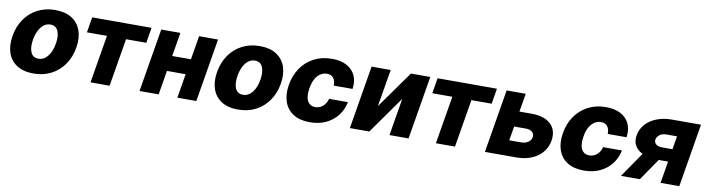

<svg xmlns="http://www.w3.org/2000/svg" viewBox="-27 -1086 5977 1629"><g transform="rotate(10 2961.5 -271.5)"><path d="M263.8 10.3Q177.9 10.3 121.8 -25.2Q65.7 -60.7 43.1 -124.3Q20.6 -187.9 34.4 -272Q48.3 -355.8 91.6 -419Q134.9 -482.2 202.4 -517.4Q269.9 -552.6 355.5 -552.6Q441.4 -552.6 497.3 -517Q553.3 -481.5 576 -418Q598.7 -354.4 584.9 -269.9Q571 -186.4 527.5 -123.2Q484 -60 416.7 -24.9Q349.4 10.3 263.8 10.3ZM283.4 -120.7Q331.3 -120.7 364.3 -162.8Q397.4 -204.9 408.4 -273.4Q419.4 -340.6 401.1 -382.3Q382.8 -424 335.9 -424Q288 -424 255 -381.6Q221.9 -339.1 210.9 -271Q199.9 -203.5 218 -162.1Q236.2 -120.7 283.4 -120.7Z M650.9 -412.6 672.9 -545.5H1184.3L1162.3 -412.6H987.9L919 0H754.6L823.5 -412.6Z M1432.5 -545.5 1398.4 -340.6H1559.7L1593.8 -545.5H1757.1L1666.2 0H1502.8L1537.6 -208.1H1376.4L1341.6 0H1176.8L1267.8 -545.5Z M2025.9 10.3Q1940 10.3 1883.9 -25.2Q1827.8 -60.7 1805.2 -124.3Q1782.7 -187.9 1796.5 -272Q1810.4 -355.8 1853.7 -419Q1897 -482.2 1964.5 -517.4Q2032 -552.6 2117.5 -552.6Q2203.5 -552.6 2259.4 -517Q2315.3 -481.5 2338.1 -418Q2360.8 -354.4 2346.9 -269.9Q2333.1 -186.4 2289.6 -123.2Q2246.1 -60 2178.8 -24.9Q2111.5 10.3 2025.9 10.3ZM2045.5 -120.7Q2093.4 -120.7 2126.4 -162.8Q2159.4 -204.9 2170.5 -273.4Q2181.5 -340.6 2163.2 -382.3Q2144.9 -424 2098 -424Q2050.1 -424 2017 -381.6Q1984 -339.1 1973 -271Q1962 -203.5 1980.1 -162.1Q1998.2 -120.7 2045.5 -120.7Z M2644.2 10.3Q2557.5 10.3 2501.8 -25.4Q2446 -61.1 2423.8 -124.5Q2401.6 -187.9 2415.5 -271Q2429 -354.8 2472.7 -418.1Q2516.3 -481.5 2584.2 -517Q2652 -552.6 2737.6 -552.6Q2851.2 -552.6 2909.4 -492.2Q2967.7 -431.8 2953.5 -331H2791.2Q2793 -372.5 2774 -396.5Q2755 -420.5 2718.4 -420.5Q2672.2 -420.5 2638 -382.6Q2603.7 -344.8 2592.3 -272.7Q2580.6 -199.9 2601.7 -162.1Q2622.9 -124.3 2668.3 -124.3Q2704.5 -124.3 2732.4 -147.5Q2760.3 -170.8 2772.7 -213.8H2934.7Q2920.8 -146.3 2881.4 -95.9Q2842 -45.5 2781.6 -17.6Q2721.2 10.3 2644.2 10.3Z M3190.7 -224.8 3418.7 -545.5H3585.6L3494.7 0H3330.3L3383.9 -321.7L3156.6 0H2989L3079.9 -545.5H3244.7Z M3626.4 -412.6 3648.4 -545.5H4159.8L4137.8 -412.6H3963.4L3894.5 0H3730.1L3799 -412.6Z M4381.4 -387.8H4484.7Q4596.9 -387.8 4652 -335Q4707 -282.3 4692.5 -192.1Q4677.2 -104.4 4604.8 -52.2Q4532.3 0 4419.7 0H4152.3L4243.3 -545.5H4408ZM4359.4 -255 4338.8 -132.8H4441.8Q4476.2 -132.8 4500.9 -149.5Q4525.6 -166.2 4530.2 -192.5Q4534.4 -220.2 4515.4 -237.6Q4496.4 -255 4463.1 -255Z M5005 10.3Q4918.3 10.3 4862.6 -25.4Q4806.8 -61.1 4784.6 -124.5Q4762.4 -187.9 4776.3 -271Q4789.8 -354.8 4833.5 -418.1Q4877.1 -481.5 4945 -517Q5012.8 -552.6 5098.4 -552.6Q5212 -552.6 5270.2 -492.2Q5328.5 -431.8 5314.3 -331H5152Q5153.8 -372.5 5134.8 -396.5Q5115.8 -420.5 5079.2 -420.5Q5033 -420.5 4998.8 -382.6Q4964.5 -344.8 4953.1 -272.7Q4941.4 -199.9 4962.5 -162.1Q4983.7 -124.3 5029.1 -124.3Q5065.3 -124.3 5093.2 -147.5Q5121.1 -170.8 5133.5 -213.8H5295.5Q5281.6 -146.3 5242.2 -95.9Q5202.8 -45.5 5142.4 -17.6Q5082 10.3 5005 10.3Z M5665.5 0 5697.1 -188.6H5616.5L5487.2 0H5324.6L5472.7 -215.6Q5427.6 -237.6 5407.3 -275Q5387.1 -312.5 5395.6 -360.8Q5404.1 -415.1 5440.5 -456.9Q5476.9 -498.6 5535.3 -522Q5593.8 -545.5 5668.3 -545.5H5918L5827.1 0ZM5715.6 -298.7 5734.7 -413H5646.7Q5606.9 -413 5584.3 -394.9Q5561.8 -376.8 5558.9 -355.1Q5554.3 -332.7 5571.4 -315.7Q5588.4 -298.7 5628.6 -298.7Z"/></g></svg>

Font: Inter UI Extra Bold
Style: Italic
Weight: 800
Italic angle: 9.39999°
Designer: Rasmus Andersson
Foundry: rsms
Version: 3.2;8d6f07862